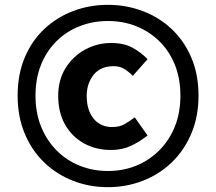

<svg xmlns="http://www.w3.org/2000/svg" viewBox="-20 -766 894 795"><path d="M427 9Q351 9 283.5 -17Q216 -43 164 -92.5Q112 -142 82.5 -212.5Q53 -283 53 -370Q53 -458 82.5 -528Q112 -598 164 -646.5Q216 -695 283.5 -720.5Q351 -746 427 -746Q502 -746 570 -720.5Q638 -695 690 -646.5Q742 -598 772 -528Q802 -458 802 -370Q802 -283 772 -212.5Q742 -142 690 -92.5Q638 -43 570 -17Q502 9 427 9ZM427 -58Q490 -58 544 -80Q598 -102 639.5 -143.5Q681 -185 704 -242Q727 -299 727 -370Q727 -441 704 -498Q681 -555 639.5 -595.5Q598 -636 544 -657.5Q490 -679 427 -679Q364 -679 309.5 -657.5Q255 -636 214 -595.5Q173 -555 150 -498Q127 -441 127 -370Q127 -299 150 -242Q173 -185 214 -143.5Q255 -102 309.5 -80Q364 -58 427 -58ZM440 -145Q377 -145 327.5 -172.5Q278 -200 249.5 -250Q221 -300 221 -369Q221 -436 252 -485Q283 -534 333 -561Q383 -588 440 -588Q493 -588 528.5 -568.5Q564 -549 591 -521L530 -452Q511 -471 493 -481.5Q475 -492 451 -492Q396 -492 367.5 -456Q339 -420 339 -369Q339 -310 367.5 -275Q396 -240 444 -240Q475 -240 495 -251.5Q515 -263 538 -280L591 -205Q558 -179 522 -162Q486 -145 440 -145Z"/></svg>

Font: Noto Sans JP ExtraBold
Style: Regular
Weight: 800
Designer: Ryoko NISHIZUKA  (kana, bopomofo & ideographs); Paul D. Hunt (Latin, Greek & Cyrillic); Sandoll Communications , Soo-you
Foundry: Adobe
Version: Version 2.004-H2;hotconv 1.0.118;makeotfexe 2.5.65603